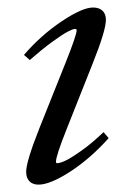

<svg xmlns="http://www.w3.org/2000/svg" viewBox="-20 -485 349 516"><path d="M83.5 11.2Q67.9 11.2 59.1 2.2Q50.3 -6.8 50.3 -23.4Q50.3 -50.3 85.4 -139.2L157.2 -318.8Q186 -391.1 186 -403.8Q186 -407.2 181.2 -407.2Q175.8 -407.2 161.1 -399.4Q146.5 -391.6 119.1 -371.6Q91.8 -351.6 60.1 -323.7L44.4 -337.4Q89.8 -390.1 145.5 -427.5Q201.2 -464.8 230 -464.8Q246.6 -464.8 255.6 -456.1Q264.6 -447.3 264.6 -431.6Q264.6 -403.3 229.5 -315.4L158.2 -135.7Q130.4 -65.9 130.4 -50.3Q130.4 -46.4 133.8 -46.4Q140.6 -46.4 154.8 -52.7Q168.9 -59.1 197.5 -79.1Q226.1 -99.1 258.3 -129.9L272 -113.8Q223.1 -59.1 168.9 -23.9Q114.7 11.2 83.5 11.2Z"/></svg>

Font: Elstob 6pt
Style: Italic
Weight: 400
Italic angle: -20°
Designer: Peter S. Baker
Version: Version 1.015